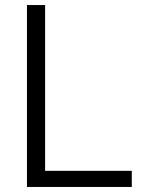

<svg xmlns="http://www.w3.org/2000/svg" viewBox="-20 -742 611 762"><path d="M159 -64H503V0H87V-722H159Z"/></svg>

Font: SUITE
Style: Regular
Weight: 400
Designer: Sun
Foundry: Sun
Version: Version 2.040